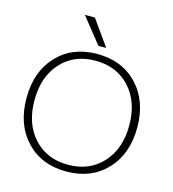

<svg xmlns="http://www.w3.org/2000/svg" viewBox="-136 -1064 1064 1184"><g transform="rotate(15 396.5 -471.5)"><path d="M322 -953 438 -790H388L258 -953ZM652.5 -93Q555 10 396 10Q237 10 140 -93Q43 -196 43 -365Q43 -534 140 -637Q237 -740 396 -740Q555 -740 652.5 -637Q750 -534 750 -365Q750 -196 652.5 -93ZM177 -124Q260 -33 396 -33Q532 -33 615.5 -124Q699 -215 699 -365Q699 -515 615.5 -606Q532 -697 396 -697Q260 -697 177 -606Q94 -515 94 -365Q94 -215 177 -124Z"/></g></svg>

Font: Mplus 1p Light
Style: Regular
Weight: 300
Version: Version 1.061